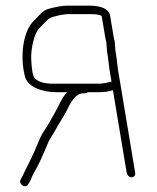

<svg xmlns="http://www.w3.org/2000/svg" viewBox="-20 -635 556 679"><path d="M339.7 -578 352.2 -503C353.1 -497.7 354.3 -492.3 355.9 -487L358.4 -454L361.7 -434L366.9 -391L374.4 -346C372.4 -346 366.7 -344.8 357.5 -342.5C348.2 -340.2 338.5 -339 328.5 -339H168.5C135.7 -339 113.5 -345.9 102 -359.6C95.9 -366.9 92.1 -388.6 90.4 -424.9C88.6 -462.6 101.1 -517.7 119.4 -535.6C130.2 -546.3 145.1 -564.6 156.9 -571C167.4 -576.7 201 -585 221.6 -585H299.6C320.9 -585 334.3 -582.7 339.7 -578ZM458.2 -23 396.9 -391 391.7 -434 388.4 -454 385.6 -489C384.1 -493.7 383 -498.3 382.2 -503L369.7 -578C365.6 -602.7 340.6 -615 294.6 -615H216.6C201.9 -615 180.5 -611.3 152.3 -604C142 -601.3 132 -594.8 122.1 -584.5C112.2 -574.2 105.5 -567.3 102.1 -564C60.9 -527.2 49.7 -434.2 68.4 -364C78 -327.7 128.5 -309 179 -309H217.5C197.6 -289.1 187.5 -258.6 172.2 -233C157.5 -208.3 150.5 -192.7 135 -170.7C128.7 -161.8 121.4 -147 113.2 -126.5C94.1 -78.5 78.4 -52.7 58.3 -10L53 0C43.9 17.3 71.8 33 79.8 17L86 6C91.7 -4.6 93.5 -12.5 98.5 -21C119.6 -57.1 132.3 -88.3 150.3 -130.5C157.9 -148.5 169 -161.5 177.8 -178.5C187.9 -198.1 205.4 -222.3 215.9 -244C228.4 -269.5 246.2 -305 274.2 -305H281.2C284.5 -305 287.7 -306.3 290.5 -309H333.5C348.5 -309 363.8 -311.3 379.4 -316L428.2 -23C429.5 -15.1 437.7 -8 445.7 -8C453.6 -8 459.5 -15.1 458.2 -23Z"/></svg>

Font: MewTooHand
Style: Lta
Weight: 400
Designer: Mew Too, Robert Jablonski
Version: Version 0.77